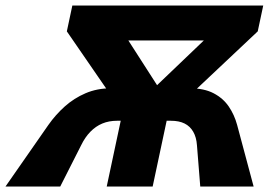

<svg xmlns="http://www.w3.org/2000/svg" viewBox="-64 -678 990 698"><path d="M664 0 652 -150Q650 -179 638.5 -199Q627 -219 607 -229Q587 -239 557 -239H507L532 -357H627Q678 -357 712.5 -339Q747 -321 767.5 -291Q788 -261 798 -224L858 0ZM-44 0 112 -224Q138 -261 171.5 -291Q205 -321 247 -339Q289 -357 339 -357H435L410 -239H362Q332 -239 308 -229Q284 -219 264.5 -199Q245 -179 231 -150L155 0ZM324 0 400 -357H567L491 0ZM260 -531 288 -658H833L806 -531ZM873 -564 581 -289H424L810 -658H893ZM199 -658H321L558 -289L369 -288L179 -564Z"/></svg>

Font: Ysabeau Infant Black
Style: Italic
Weight: 900
Italic angle: -12°
Designer: Christian Thalmann (Catharsis Fonts)
Version: Version 2.001;gftools[0.9.30]; featfreeze: ss01,ss02,lnum